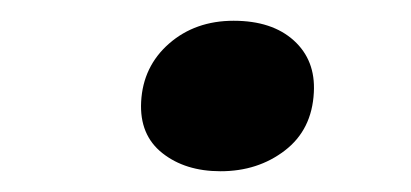

<svg xmlns="http://www.w3.org/2000/svg" viewBox="-20 -551 396 185"><path d="M116 -453Q117.8 -487 142.9 -509Q168.1 -531 205.1 -531Q242.1 -531 263.1 -512Q284.1 -493 282.4 -462Q280.6 -426 254.5 -406Q228.5 -386 192.5 -386Q158.5 -386 136.4 -403.5Q114.3 -421 116 -453Z"/></svg>

Font: Literata 7pt
Style: Italic
Weight: 400
Italic angle: -2°
Designer: Latin by Veronika Burian and Jose Scaglione. Greek by Irene Vlachou. Cyrillic by Vera Evstafieva
Foundry: TypeTogether
Version: Version 3.002